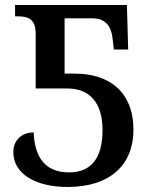

<svg xmlns="http://www.w3.org/2000/svg" viewBox="-20 -734 603 764"><path d="M249 10C420 10 511 -80 511 -217C511 -370 413 -441 278 -441H237V-661H347C402 -661 423 -627 428 -581L433 -537H490L485 -714H40V-669H50C90 -669 122 -660 122 -600V-382H247C334 -382 388 -329 388 -216C388 -104 342 -48 255 -48C163 -48 118 -104 114 -207C64 -207 33 -174 33 -129C33 -43 120 10 249 10Z"/></svg>

Font: Noto Serif Medium
Style: Regular
Weight: 500
Designer: Monotype Design Team
Foundry: Monotype Imaging Inc.
Version: Version 2.013